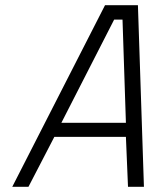

<svg xmlns="http://www.w3.org/2000/svg" viewBox="-20 -715 595 735"><path d="M27 0 382 -695H508L531 0H470L462 -191H188L89 0ZM417 -640 215 -245H462L449 -640Z"/></svg>

Font: Titillium Web Light
Style: Italic
Weight: 300
Italic angle: -13°
Version: Version 1.002;PS 57.000;hotconv 1.0.70;makeotf.lib2.5.55311